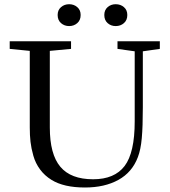

<svg xmlns="http://www.w3.org/2000/svg" viewBox="-20 -854 784 888"><path d="M515.1 -733.4Q493.2 -733.4 477.8 -747.1Q462.4 -760.7 462.4 -784.7Q462.4 -807.6 477.8 -821Q493.2 -834.5 515.1 -834.5Q537.6 -834.5 553.2 -821Q568.8 -807.6 568.8 -784.7Q568.8 -760.7 553.2 -747.1Q537.6 -733.4 515.1 -733.4ZM246.6 -784.7Q246.6 -807.6 262.2 -821Q277.8 -834.5 299.8 -834.5Q321.8 -834.5 337.4 -821Q353 -807.6 353 -784.7Q353 -760.7 337.4 -747.1Q321.8 -733.4 299.8 -733.4Q277.8 -733.4 262.2 -747.1Q246.6 -760.7 246.6 -784.7ZM373 13.2Q274.9 13.2 218.3 -22Q186.5 -41.5 165.3 -70.3Q144 -99.1 134.3 -133.5Q124.5 -168 121.1 -198Q117.7 -228 117.7 -264.2V-618.7L24.9 -627.9V-663.1H308.6V-627.9L210.4 -618.7V-264.2Q210.4 -140.6 259 -82.8Q307.6 -24.9 410.6 -24.9Q509.8 -24.9 556.4 -86.4Q603 -147.9 603 -292.5V-616.7L523.4 -627.9V-663.1H719.2V-627.9L640.6 -616.7V-357.9Q640.6 -268.1 635.7 -214.8Q630.9 -161.6 617.7 -127.4Q591.3 -57.1 527.6 -22Q463.9 13.2 373 13.2Z"/></svg>

Font: Elstob 8pt
Style: Regular
Weight: 400
Designer: Peter S. Baker
Version: Version 1.015